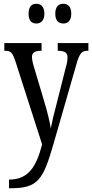

<svg xmlns="http://www.w3.org/2000/svg" viewBox="-20 -765 490 1021"><path d="M317 -640C339 -640 359 -653 359 -692C359 -732 339 -745 317 -745C293 -745 274 -732 274 -692C274 -653 293 -640 317 -640ZM173 -640C195 -640 216 -653 216 -692C216 -732 195 -745 173 -745C150 -745 132 -732 132 -692C132 -653 150 -640 173 -640ZM28 190V236H37C184 236 210 190 266 -5L386 -422C404 -487 417 -495 448 -495H450V-536H287V-495H290C323 -494 339 -486 339 -460C339 -441 335 -423 329 -403L279 -205C266 -157 257 -119 250 -82C245 -116 233 -167 213 -233L165 -394C156 -423 150 -445 150 -462C150 -481 161 -495 198 -495H201V-536H3V-495H6C37 -495 46 -486 61 -442L204 3C173 122 131 190 28 190Z"/></svg>

Font: Noto Serif Tamil ExtraCondensed
Style: Italic
Weight: 400
Width: 2
Italic angle: -12°
Designer: Indian Type Foundry, Tom Grace, and the Monotype Design Team
Foundry: Monotype Imaging Inc.
Version: Version 2.003